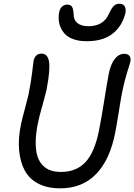

<svg xmlns="http://www.w3.org/2000/svg" viewBox="-20 -1002 724 1035"><path d="M446.8 -779.8Q405.3 -779.8 374.3 -791.3Q343.3 -802.7 326.2 -823Q309.1 -843.3 301.8 -867.9Q294.4 -892.6 296.9 -920.9Q298.8 -949.7 311.5 -963.4Q324.2 -977.1 342.8 -977.1Q360.4 -977.1 367.9 -965.8Q375.5 -954.6 377 -923.8Q377.4 -892.6 398.4 -876.7Q419.4 -860.8 456.1 -860.8Q536.6 -860.8 565.9 -924.8Q580.6 -957.5 593 -969.7Q605.5 -981.9 622.1 -981.9Q645.5 -981.9 653.6 -965.3Q661.6 -948.7 653.8 -922.9Q634.8 -856 583.7 -817.9Q532.7 -779.8 446.8 -779.8ZM304.2 13.2Q235.8 13.2 187.3 -11.7Q138.7 -36.6 113.8 -82.3Q88.9 -127.9 83 -192.6Q77.1 -257.3 94.2 -336.9Q100.6 -366.2 115 -418.9Q129.4 -471.7 132.8 -487.8Q147.5 -559.6 153.3 -611.8Q159.2 -664.1 161.1 -674.8Q169.9 -712.9 204.1 -712.9Q236.8 -712.9 244.1 -670.4Q251.5 -627.9 231.9 -522.9Q226.6 -497.6 208.3 -432.6Q189.9 -367.7 184.1 -336.9Q172.4 -278.8 172.4 -233.6Q172.4 -188.5 182.1 -158.9Q191.9 -129.4 210.7 -110.4Q229.5 -91.3 253.4 -83.3Q277.3 -75.2 308.1 -75.2Q391.6 -75.2 440.9 -128.2Q490.2 -181.2 513.2 -296.9Q526.4 -361.3 541.3 -456.3Q556.2 -551.3 566.9 -606.9Q577.1 -656.7 598.6 -684.3Q620.1 -711.9 650.9 -711.9Q668.5 -711.9 677.5 -701.2Q686.5 -690.4 683.1 -670.9Q681.2 -661.6 666.5 -615.7Q651.9 -569.8 640.1 -513.2Q632.3 -475.1 620.4 -399.4Q608.4 -323.7 601.1 -287.1Q572.8 -141.1 498.3 -64Q423.8 13.2 304.2 13.2Z"/></svg>

Font: Shantell Sans Normal
Style: Italic
Weight: 400
Italic angle: -11.31°
Designer: Stephen Nixon, Anya Danilova, Shantell Martin
Foundry: Arrow Type
Version: Version 1.006;[559af2be0]